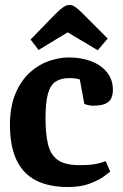

<svg xmlns="http://www.w3.org/2000/svg" viewBox="-20 -740 494 772"><path d="M253 12Q175 12 123 -15.5Q71 -43 45.5 -98.5Q20 -154 20 -237Q20 -312 42.5 -364.5Q65 -417 100.5 -449Q136 -481 177.5 -495Q219 -509 257 -509Q306 -509 346 -494Q386 -479 410 -449.5Q434 -420 434 -378Q434 -361 428 -346.5Q422 -332 405 -323.5Q388 -315 353 -315Q343 -315 332 -318Q321 -321 319 -322L301 -420Q297 -422 287 -424Q277 -426 260 -426Q226 -426 204.5 -412.5Q183 -399 173 -364Q163 -329 163 -265Q163 -202 173 -160Q183 -118 212 -97Q241 -76 300 -76Q347 -76 371.5 -82Q396 -88 405 -92L423 -50Q420 -47 399 -31.5Q378 -16 341.5 -2Q305 12 253 12ZM373 -538 252 -610 135 -539 103 -581 204 -685Q218 -699 232 -709.5Q246 -720 260 -720Q271 -720 282.5 -712Q294 -704 305 -693L413 -585Z"/></svg>

Font: Faustina
Style: Bold
Weight: 700
Designer: Alfonso Garcia
Foundry: http://www.omnibus-type.com
Version: Version 1.200